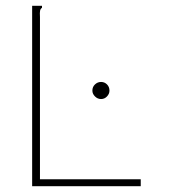

<svg xmlns="http://www.w3.org/2000/svg" viewBox="-20 -643 590 663"><path d="M91 -623H125V-616Q120 -613 118.5 -606.5Q117 -600 118 -584V-24H466V0H91ZM329 -301Q317 -301 308 -310Q299 -319 299 -330Q299 -343 308 -351.5Q317 -360 329 -360Q341 -360 349.5 -351.5Q358 -343 358 -330Q358 -319 349.5 -310Q341 -301 329 -301Z"/></svg>

Font: Inconsolata SemiExpanded ExtraLight
Style: Regular
Weight: 200
Width: 6
Monospace: yes
Designer: Raph Levien, Cyreal, Brenton Simpson
Foundry: Raph Levien, Cyreal, Google
Version: Version 3.001; ttfautohint (v1.8.2.53-6de2)